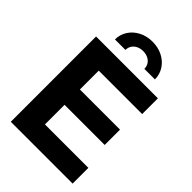

<svg xmlns="http://www.w3.org/2000/svg" viewBox="-273 -1052 1158 1158"><g transform="rotate(45 305.5 -473.0)"><path d="M52.3 -727.5H579.7V-593.2H209.4V-432.4H551.7V-301.6H209.4V-134.4H579.7V0H52.3ZM486.4 -795.4H396.4Q396.4 -816.1 386.2 -832.2Q376 -848.2 357.5 -857.2Q339.1 -866.2 315.8 -866.2Q292.5 -866.2 274 -857.2Q255.6 -848.2 245.2 -832.2Q234.9 -816.1 234.9 -795.4H145.4Q145.4 -837.2 167.5 -871.7Q189.6 -906.2 228.6 -926.3Q267.5 -946.4 315.9 -946.4Q364.4 -946.4 403.3 -926.3Q442.2 -906.2 464.3 -871.7Q486.4 -837.2 486.4 -795.4Z"/></g></svg>

Font: Intratopia Thin
Style: Regular
Weight: 100
Designer: Rasmus Andersson
Foundry: rsms
Version: Version 3.000;Glyphs 3.2.3 (3260)